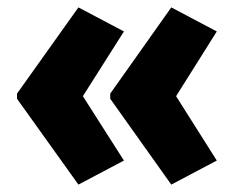

<svg xmlns="http://www.w3.org/2000/svg" viewBox="-20 -540 636 519"><path d="M26 -287 192 -520 315 -455 204 -280 315 -106 192 -41 26 -273ZM278 -287 443 -520 566 -455 456 -280 566 -106 443 -41 278 -273Z"/></svg>

Font: Noto Sans Lao Condensed Black
Style: Regular
Weight: 900
Width: 3
Designer: Monotype Design Team
Foundry: Monotype Imaging Inc.
Version: Version 2.003; ttfautohint (v1.8.4.7-5d5b)